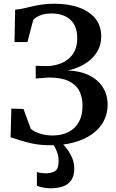

<svg xmlns="http://www.w3.org/2000/svg" viewBox="-20 -771 624 1033"><path d="M255 10.5Q199 10.5 156.8 1.8Q114.5 -7 84.8 -17.2Q55 -27.5 37 -32L41 -187L106.5 -184.5L145.5 -78Q156.5 -68 174.5 -59.8Q192.5 -51.5 215.5 -46.8Q238.5 -42 262 -42Q310.5 -42 347 -60Q383.5 -78 403.8 -113.8Q424 -149.5 424 -202Q424 -248 406.5 -282Q389 -316 349 -335Q309 -354 242 -354L172.5 -348.5L172 -417L230 -415.5Q259.5 -415.5 289 -423.8Q318.5 -432 342.8 -449.8Q367 -467.5 381.2 -496Q395.5 -524.5 395.5 -564.5Q395.5 -632 358.5 -665.2Q321.5 -698.5 256 -698.5Q220 -698.5 193.5 -687.2Q167 -676 158.5 -662.5L127.5 -544.5H58L61.5 -719Q82 -720.5 104 -725.2Q126 -730 150.8 -736Q175.5 -742 205.2 -746.5Q235 -751 271.5 -751Q349 -751 405.8 -730.2Q462.5 -709.5 493.5 -670.5Q524.5 -631.5 524.5 -575Q524.5 -533.5 507.8 -501.8Q491 -470 463.8 -447.2Q436.5 -424.5 405 -411Q373.5 -397.5 344 -392Q412 -389.5 460 -365.5Q508 -341.5 533.5 -301Q559 -260.5 559 -208.5Q559 -157.5 536.8 -117Q514.5 -76.5 473.5 -48Q432.5 -19.5 377 -4.5Q321.5 10.5 255 10.5ZM250 242Q232 242 211.8 238Q191.5 234 178.5 228.5V154.5Q189 158 202.2 159.8Q215.5 161.5 222.5 161.5Q257.5 161.5 276.5 149.2Q295.5 137 295.5 93Q295.5 74 289.5 55Q283.5 36 275.5 21.2Q267.5 6.5 262 0H295H313.5Q324.5 9 340.2 29.8Q356 50.5 368.2 79Q380.5 107.5 379.5 140Q379 176.5 363 199.2Q347 222 318.5 232Q290 242 250 242Z"/></svg>

Font: Merriweather 36pt SemiBold
Style: Regular
Weight: 600
Version: Version 2.100